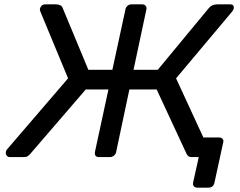

<svg xmlns="http://www.w3.org/2000/svg" viewBox="-20 -720 1102 880"><path d="M884 140Q874 140 868.5 133.5Q863 127 865 117L891 0H859Q848 0 843 -4.5Q838 -9 835 -15L698 -310H573L512 -22Q510 -13 502 -6.5Q494 0 484 0H434Q412 0 415 -23L477 -310H373L119 -15Q114 -9 107.5 -4.5Q101 0 90 0H25Q16 0 10.5 -7Q5 -14 7 -24Q8 -26 8.5 -29Q9 -32 12 -35L292 -361L165 -667Q162 -674 163 -680Q165 -688 171 -694Q177 -700 188 -700H236Q261 -700 267 -684L385 -400H495L555 -677Q557 -687 564.5 -693.5Q572 -700 582 -700H632Q642 -700 647.5 -693.5Q653 -687 651 -677L592 -400H703L938 -684Q952 -700 976 -700H1035Q1046 -700 1049.5 -694Q1053 -688 1051 -680Q1050 -675 1044 -667L787 -361L912 -90H984Q994 -90 1000 -83.5Q1006 -77 1003 -67L963 117Q958 140 935 140Z"/></svg>

Font: Lubike
Style: Italic
Weight: 400
Italic angle: -12°
Foundry: Honoka55
Version: Version 1.000;July 22, 2022;FontCreator 14.0.0.2862 64-bit